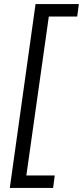

<svg xmlns="http://www.w3.org/2000/svg" viewBox="-20 -820 406 940"><path d="M366 -800 358 -739H219L109 39H248L240 100H28L154 -800Z"/></svg>

Font: Pathway Extreme SemiCondensed Light
Style: Italic
Weight: 300
Width: 4
Italic angle: -8°
Version: Version 1.001;gftools[0.9.26]